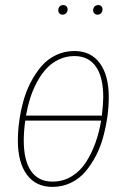

<svg xmlns="http://www.w3.org/2000/svg" viewBox="-20 -731 503 761"><path d="M227.1 -672.9Q220.2 -672.9 215.6 -678Q210.9 -683.1 210.9 -689.9Q210.9 -699.2 216.1 -705.1Q221.2 -710.9 231 -710.9Q238.3 -710.9 243.2 -706.1Q248 -701.2 248 -693.8Q248 -685.1 242.4 -679Q236.8 -672.9 227.1 -672.9ZM366.2 -672.9Q358.9 -672.9 354 -678Q349.1 -683.1 349.1 -689.9Q349.1 -699.2 354.7 -705.1Q360.4 -710.9 370.1 -710.9Q377.4 -710.9 381.8 -706.1Q386.2 -701.2 386.2 -693.8Q386.2 -685.1 380.9 -679Q375.5 -672.9 366.2 -672.9ZM274.9 -528.8Q340.3 -528.8 375.7 -480.5Q411.1 -432.1 411.1 -346.2Q411.1 -309.1 405.8 -270Q400.4 -231 389.6 -190.4Q378.9 -149.9 360.6 -114.5Q342.3 -79.1 318.6 -51Q294.9 -22.9 261.2 -6.6Q227.5 9.8 188 9.8Q122.1 9.8 86.4 -38.8Q50.8 -87.4 50.8 -173.8Q50.8 -210.9 56.2 -250.2Q61.5 -289.6 72.5 -329.8Q83.5 -370.1 102.1 -405.5Q120.6 -440.9 144.5 -468.8Q168.5 -496.6 202.1 -512.7Q235.8 -528.8 274.9 -528.8ZM274.9 -508.8Q241.7 -508.8 213.1 -495.1Q184.6 -481.4 163.8 -459Q143.1 -436.5 126.5 -405.5Q109.9 -374.5 99.6 -341.8Q89.4 -309.1 83 -272.9H383.8Q389.2 -320.3 389.2 -346.2Q389.2 -425.8 359.9 -467.3Q330.6 -508.8 274.9 -508.8ZM188 -11.2Q230 -11.2 264.4 -32.2Q298.8 -53.2 321.5 -89.1Q344.2 -125 358.6 -165.8Q373 -206.5 380.9 -252.9H80.1Q74.2 -210.9 74.2 -173.8Q74.2 -94.2 103.3 -52.7Q132.3 -11.2 188 -11.2Z"/></svg>

Font: Fira Sans Compressed Thin
Style: Italic
Weight: 100
Width: 3
Italic angle: -8°
Designer: Carrois Corporate & Edenspiekermann AG
Foundry: Carrois Corporate GbR & Edenspiekermann AG
Version: Version 4.203;PS 004.203;hotconv 1.0.88;makeotf.lib2.5.64775